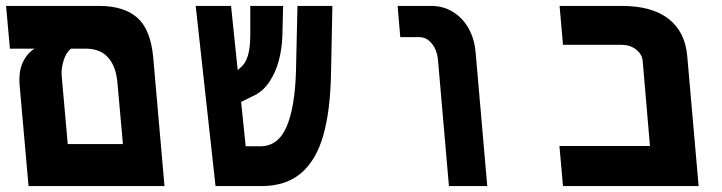

<svg xmlns="http://www.w3.org/2000/svg" viewBox="-22 -629 2442 649"><path d="M-1.5 -609H312.5Q397.5 -609 442.5 -568.8Q487.5 -528.5 496 -434L534 0H74.5L44 -344.5Q43.5 -350 43.5 -360Q43.5 -398 58.5 -425.2Q73.5 -452.5 95 -464.5H11.5ZM207 -142H393.5L375 -348.5Q370.5 -403.5 344 -434Q317.5 -464.5 268 -464.5H218Q201.5 -452 193 -424.5Q184.5 -397 186.5 -372.5Z M639.5 -609H759L781.5 -392L792 -401.5Q824 -427 824 -510V-609H935L932.5 -509Q931.5 -467.5 921 -426.2Q910.5 -385 887.8 -351.2Q865 -317.5 829.5 -302.5L793 -284.5L808.5 -134.5H858Q918 -134.5 946.5 -200.2Q975 -266 978.5 -389.5L983.5 -609H1101.5L1097 -385.5Q1095 -257 1071 -172.2Q1047 -87.5 995.8 -43.8Q944.5 0 861 0H706.5Z M1395 -503.5H1331L1322 -609H1435Q1476.5 -609 1509.2 -588.8Q1542 -568.5 1561.8 -533.2Q1581.5 -498 1585.5 -454L1625 0H1495.5L1458.5 -426Q1455.5 -459.5 1437.8 -481.5Q1420 -503.5 1395 -503.5Z M1869 -135.5H2175L2150.5 -422Q2148.5 -446 2128 -461.8Q2107.5 -477.5 2079 -477.5H1881L1869.5 -609H2080Q2182 -609 2238 -565.2Q2294 -521.5 2301 -439.5L2339.5 0H1881Z"/></svg>

Font: JuliaMono ExtraBold
Style: Italic
Weight: 800
Italic angle: -9°
Monospace: yes
Designer: cormullion
Foundry: corm
Version: Version 0.057; ttfautohint (v1.8.4)